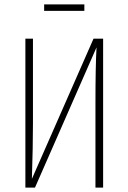

<svg xmlns="http://www.w3.org/2000/svg" viewBox="-20 -859 588 879"><path d="M366.2 -809.1H182.1V-838.9H366.2ZM452.1 -682.1V0H417V-384.8Q417 -554.7 421.9 -642.1L140.1 0H96.2V-682.1H130.9V-295.9Q130.9 -190.4 126 -40L408.2 -682.1Z"/></svg>

Font: Fira Sans Compressed UltraLight
Style: Regular
Weight: 200
Width: 1
Designer: Carrois Corporate & Edenspiekermann AG
Foundry: Carrois Corporate GbR & Edenspiekermann AG
Version: Version 4.203;PS 004.203;hotconv 1.0.88;makeotf.lib2.5.64775